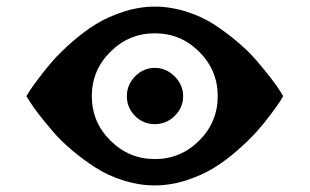

<svg xmlns="http://www.w3.org/2000/svg" viewBox="-20 -544 940 583"><path d="M831.1 -266.6 839.8 -252Q836.4 -246.1 830.3 -236.3Q824.2 -226.6 803.5 -198.5Q782.7 -170.4 759.8 -144.8Q736.8 -119.1 701.4 -87.9Q666 -56.6 629.4 -34.2Q592.8 -11.7 545.2 3.7Q497.6 19 450.2 19Q402.8 19 355.5 4.2Q308.1 -10.7 270.8 -34.7Q233.4 -58.6 199.2 -87.4Q165 -116.2 140.1 -145.3Q115.2 -174.3 96.9 -198.2Q78.6 -222.2 69.3 -237.3L60.1 -252Q63.5 -257.8 69.6 -267.6Q75.7 -277.3 96.7 -305.4Q117.7 -333.5 140.4 -359.4Q163.1 -385.3 198.7 -416.5Q234.4 -447.8 271 -470.5Q307.6 -493.2 355.2 -508.5Q402.8 -523.9 450.2 -523.9Q497.6 -523.9 544.9 -509Q592.3 -494.1 629.6 -470Q667 -445.8 701.2 -416.7Q735.4 -387.7 760 -358.9Q784.7 -330.1 803.2 -305.9Q821.8 -281.7 831.1 -266.6ZM315.2 -117.2Q371.6 -61 450.2 -61Q528.8 -61 585 -117.2Q641.1 -173.3 641.1 -252Q641.1 -330.6 585 -386.7Q528.8 -442.9 450.2 -442.9Q371.6 -442.9 315.2 -386.7Q258.8 -330.6 258.8 -252Q258.8 -173.3 315.2 -117.2ZM536.1 -252Q536.1 -286.1 510.3 -312Q484.4 -337.9 450.2 -337.9Q415.5 -337.9 390.4 -312.3Q365.2 -286.6 365.2 -252Q365.2 -216.8 390.1 -191.9Q415 -167 450.2 -167Q484.9 -167 510.5 -192.1Q536.1 -217.3 536.1 -252Z"/></svg>

Font: Modern Pictograms
Style: Normal
Weight: 400
Designer: John Caserta
Foundry: John Caserta
Version: 1.000